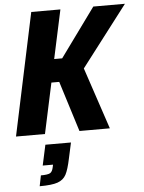

<svg xmlns="http://www.w3.org/2000/svg" viewBox="-63 -737 807 1076"><g transform="rotate(-5 340.5 -199.5)"><path d="M8 0 154 -688H318L259 -414H304L503 -688H681L420 -347L536 0H365L276 -284H232L171 0ZM198 189 201 175H143L168 60H312L293 147Q280 210 265 238Q250 266 217.5 277.5Q185 289 116 289L128 229Q167 229 180 221.5Q193 214 198 189Z"/></g></svg>

Font: Saira Semi Condensed
Style: Bold Italic
Weight: 700
Width: 4
Italic angle: -12°
Designer: Hector Gatti with collaboration of the Omnibus-Type team
Foundry: Omnibus-Type
Version: Version 1.001; ttfautohint (v1.8)